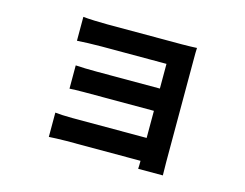

<svg xmlns="http://www.w3.org/2000/svg" viewBox="-90 -707 1180 924"><g transform="rotate(15 500.0 -245.0)"><path d="M785 7V-505C785 -525 785 -550 786 -561C770 -560 735 -559 711 -559H340C303 -559 244 -561 219 -564V-445C243 -447 303 -449 340 -449H664V-326H351C313 -326 270 -327 244 -329V-213C260 -214 286 -215 313 -215H324C333 -215 342 -215 351 -215H664V-80H293C257 -80 225 -82 208 -84V37C225 36 264 34 292 34H664C664 49 664 65 663 74H786C786 56 785 23 785 7Z"/></g></svg>

Font: Glow Sans SC Normal
Style: Bold
Weight: 700
Designer: Ryoko NISHIZUKA (kana, bopomofo & ideographs); Paul D. Hunt (Latin, Greek & Cyrillic); Sandoll Communications, Soo-young
Version: Version 0.93